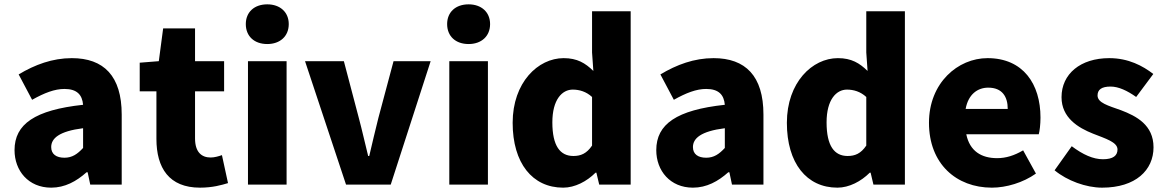

<svg xmlns="http://www.w3.org/2000/svg" viewBox="-20 -811 5368 885"><path d="M216 54C279 54 332 25 379 -17H384L396 40H541V-283C541 -461 458 -543 311 -543C222 -543 141 -513 66 -468L128 -351C185 -383 232 -401 277 -401C335 -401 359 -374 363 -328C141 -304 47 -239 47 -119C47 -24 111 54 216 54ZM216 -133C216 -173 252 -206 363 -220V-129C337 -101 313 -84 277 -84C240 -84 216 -100 216 -133Z M902 54C960 54 1001 42 1031 33L1003 -96C989 -91 969 -85 951 -85C909 -85 879 -110 879 -173V-390H1013V-529H879V-680H732L712 -529L624 -522V-390H701V-171C701 -37 759 54 902 54Z M1123 -529V40H1301V-529ZM1113 -700C1113 -644 1152 -608 1212 -608C1271 -608 1311 -644 1311 -700C1311 -755 1271 -791 1212 -791C1152 -791 1113 -755 1113 -700Z M1386 -529 1575 40H1781L1965 -529H1794L1724 -267C1710 -211 1696 -152 1682 -92H1677C1662 -152 1649 -211 1634 -267L1565 -529Z M2051 -529V40H2229V-529ZM2041 -700C2041 -644 2080 -608 2140 -608C2199 -608 2239 -644 2239 -700C2239 -755 2199 -791 2140 -791C2080 -791 2041 -755 2041 -700Z M2576 54C2630 54 2685 25 2725 -15H2729L2742 40H2887V-759H2709V-569L2715 -484C2678 -520 2641 -543 2578 -543C2460 -543 2343 -431 2343 -245C2343 -59 2434 54 2576 54ZM2526 -247C2526 -352 2571 -398 2620 -398C2650 -398 2682 -389 2709 -364V-140C2684 -103 2657 -92 2623 -92C2562 -92 2526 -138 2526 -247Z M3174 54C3237 54 3290 25 3337 -17H3342L3354 40H3499V-283C3499 -461 3416 -543 3269 -543C3180 -543 3099 -513 3024 -468L3086 -351C3143 -383 3190 -401 3235 -401C3293 -401 3317 -374 3321 -328C3099 -304 3005 -239 3005 -119C3005 -24 3069 54 3174 54ZM3174 -133C3174 -173 3210 -206 3321 -220V-129C3295 -101 3271 -84 3235 -84C3198 -84 3174 -100 3174 -133Z M3840 54C3894 54 3949 25 3989 -15H3993L4006 40H4151V-759H3973V-569L3979 -484C3942 -520 3905 -543 3842 -543C3724 -543 3607 -431 3607 -245C3607 -59 3698 54 3840 54ZM3790 -247C3790 -352 3835 -398 3884 -398C3914 -398 3946 -389 3973 -364V-140C3948 -103 3921 -92 3887 -92C3826 -92 3790 -138 3790 -247Z M4552 54C4618 54 4696 31 4755 -11L4696 -118C4655 -94 4617 -82 4576 -82C4504 -82 4450 -114 4434 -192H4768C4772 -206 4776 -237 4776 -269C4776 -424 4696 -543 4532 -543C4395 -543 4262 -429 4262 -245C4262 -56 4388 54 4552 54ZM4431 -309C4443 -376 4486 -407 4535 -407C4600 -407 4625 -365 4625 -309Z M5060 54C5215 54 5297 -27 5297 -132C5297 -235 5218 -276 5147 -303C5088 -324 5039 -337 5039 -371C5039 -398 5058 -412 5099 -412C5136 -412 5176 -393 5217 -364L5296 -470C5248 -507 5182 -543 5093 -543C4960 -543 4873 -470 4873 -363C4873 -268 4950 -222 5018 -195C5076 -172 5131 -156 5131 -122C5131 -94 5111 -77 5064 -77C5019 -77 4972 -98 4920 -137L4841 -26C4899 22 4986 54 5060 54Z"/></svg>

Font: コーポレート・ロゴ ver3 Bold
Style: Regular
Weight: 700
Designer: [KANA_main] LOGOTYPE.JP [Source Han Sans] Ryoko NISHIZUKA 西塚涼子 (kana, bopomofo & ideographs); Paul D. Hunt (Latin, Greek
Version: Version 12.001;FEAKit 1.0